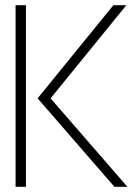

<svg xmlns="http://www.w3.org/2000/svg" viewBox="-20 -720 531 740"><path d="M421 0 125 -341 417 -700H467L175 -341L471 0ZM40 0V-700H80V0Z"/></svg>

Font: Stick No Bills ExtraLight
Style: Regular
Weight: 200
Designer: Kosala Senevirathne, Siva Puranthara, Lasantha Premarathna, Tharique Azeez
Foundry: mooniak
Version: Version 2.000